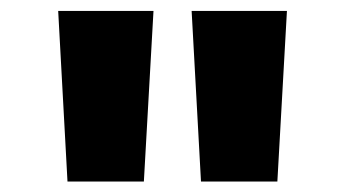

<svg xmlns="http://www.w3.org/2000/svg" viewBox="-20 -748 649 361"><path d="M106.9 -406.7 89.4 -727.5H268.6L250.5 -406.7ZM357.9 -406.7 340.3 -727.5H519.5L501.5 -406.7Z"/></svg>

Font: Inter 17pt Black
Style: Regular
Weight: 900
Version: Version 4.001;git-66647c0bb